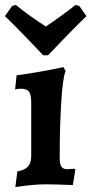

<svg xmlns="http://www.w3.org/2000/svg" viewBox="-35 -744 369 775"><path d="M35 -52Q64 -57 77.5 -71.5Q91 -86 91 -114V-330Q91 -362 82 -374Q73 -386 49 -386Q41 -386 26 -383L32 -440Q117 -451 221 -473L230 -457Q219 -435 212.5 -336.5Q206 -238 206 -105Q206 -81 213 -71Q220 -61 237 -61L266 -63L269 -58L259 3Q188 0 149 0Q102 0 27 11ZM-15 -679 14 -720 29 -724Q80 -682 150 -637Q217 -682 270 -724L285 -720L314 -679Q245 -612 159 -521H139Q54 -612 -15 -679Z"/></svg>

Font: Alegreya
Style: Bold
Weight: 700
Designer: Juan Pablo del Peral
Foundry: Huerta Tipografica
Version: Version 2.008; ttfautohint (v1.8)